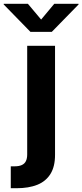

<svg xmlns="http://www.w3.org/2000/svg" viewBox="-81 -787 434 1011"><path d="M208.8 -545.9V28Q209 89.5 184.9 128.6Q160.8 167.7 115.7 185.9Q70.6 204.1 5.4 204.1H-24.3V88.8H-4.8Q19.4 88.8 34.1 81.9Q48.9 75 55.5 61.1Q62.2 47.2 62.2 25.9V-545.9ZM135.6 -684 204.9 -767.1H332.7V-763.5L191.6 -619.1H79.4L-61.5 -763.5V-767.1H65.8Z"/></svg>

Font: Raveo Variable
Style: Regular
Weight: 400
Designer: Jakub Foglar, Rasmus Andersson (Inter)
Foundry: Jakubfoglar.com
Version: Version 1.000;Glyphs 3.2.3 (3260)